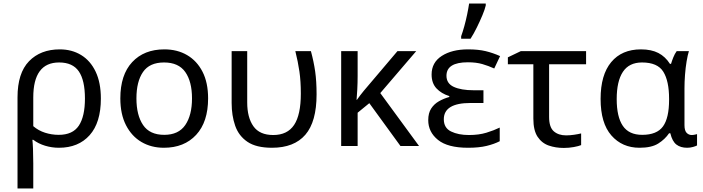

<svg xmlns="http://www.w3.org/2000/svg" viewBox="-20 -825 3974 1085"><path d="M550 -268Q550 -132 486.5 -61Q423 10 313 10Q273 10 235 -1.5Q197 -13 168 -35H163Q165 -19 166.5 17Q168 53 168 98V240H79V-275Q79 -412 144 -479Q209 -546 318 -546Q386 -546 438.5 -514Q491 -482 520.5 -420Q550 -358 550 -268ZM314 -472Q168 -472 168 -274V-112Q197 -87 234.5 -75Q272 -63 312 -63Q391 -63 425.5 -115Q460 -167 460 -268Q460 -371 425.5 -421.5Q391 -472 314 -472Z M1156 -269Q1156 -136 1088.5 -63Q1021 10 906 10Q835 10 779.5 -22.5Q724 -55 692 -117.5Q660 -180 660 -269Q660 -402 727 -474Q794 -546 909 -546Q982 -546 1037.5 -513.5Q1093 -481 1124.5 -419.5Q1156 -358 1156 -269ZM751 -269Q751 -174 788.5 -118.5Q826 -63 908 -63Q989 -63 1027 -118.5Q1065 -174 1065 -269Q1065 -364 1027 -418Q989 -472 907 -472Q825 -472 788 -418Q751 -364 751 -269Z M1517 10Q1428 10 1378.5 -23.5Q1329 -57 1309 -114.5Q1289 -172 1289 -243V-536H1377V-246Q1377 -161 1412 -111.5Q1447 -62 1524 -62Q1604 -62 1642 -119Q1680 -176 1680 -296Q1680 -366 1672 -421Q1664 -476 1649 -536H1737Q1753 -477 1761 -421.5Q1769 -366 1769 -292Q1769 -137 1705.5 -63.5Q1642 10 1517 10Z M2332 -536 2129 -299 2348 0H2243L2067 -242L2001 -188V0H1908V-536H2001V-397Q2001 -357 1999 -319Q1997 -281 1995 -261H1997Q2006 -274 2016.5 -287.5Q2027 -301 2036 -312L2226 -536Z M2712 -315V-243H2639Q2488 -243 2488 -151Q2488 -102 2529 -82Q2570 -62 2630 -62Q2686 -62 2728.5 -75Q2771 -88 2804 -104V-27Q2773 -11 2730 -0.5Q2687 10 2625 10Q2510 10 2455 -34.5Q2400 -79 2400 -146Q2400 -186 2416.5 -211.5Q2433 -237 2460 -252.5Q2487 -268 2519 -277V-282Q2474 -296 2446.5 -325.5Q2419 -355 2419 -404Q2419 -472 2476.5 -509Q2534 -546 2625 -546Q2683 -546 2724.5 -536Q2766 -526 2806 -508L2773 -438Q2740 -453 2705.5 -463Q2671 -473 2624 -473Q2503 -473 2503 -397Q2503 -353 2544.5 -334Q2586 -315 2656 -315ZM2586 -606V-620Q2595 -645 2604 -677.5Q2613 -710 2620 -744Q2627 -778 2631 -805H2725V-794Q2720 -772 2706 -738.5Q2692 -705 2674.5 -669.5Q2657 -634 2639 -606Z M3292 -536V-462H3083V-164Q3083 -106 3109.5 -83Q3136 -60 3179 -60Q3201 -60 3224.5 -63.5Q3248 -67 3264 -71V-5Q3250 1 3222.5 6Q3195 11 3166 11Q3120 11 3081 -2.5Q3042 -16 3018 -52Q2994 -88 2994 -155V-462H2850V-501L2923 -536Z M3594 10Q3496 10 3435 -59.5Q3374 -129 3374 -266Q3374 -402 3434 -474Q3494 -546 3602 -546Q3661 -546 3700.5 -525.5Q3740 -505 3766 -464H3772Q3777 -481 3785 -501Q3793 -521 3804 -536H3873Q3866 -514 3860 -478Q3854 -442 3851 -402Q3848 -362 3848 -326V-118Q3848 -87 3860 -74.5Q3872 -62 3889 -62Q3897 -62 3906 -64Q3915 -66 3919 -67V-3Q3912 1 3896 5.5Q3880 10 3863 10Q3826 10 3802.5 -8Q3779 -26 3768 -72H3761Q3738 -38 3700 -14Q3662 10 3594 10ZM3609 -63Q3692 -63 3726.5 -110.5Q3761 -158 3761 -261V-267Q3761 -367 3728.5 -419.5Q3696 -472 3608 -472Q3535 -472 3500 -419Q3465 -366 3465 -265Q3465 -165 3499.5 -114Q3534 -63 3609 -63Z"/></svg>

Font: Noto IKEA Simplified Chinese
Style: Regular
Weight: 400
Designer: Monotype Design Team
Foundry: Monotype Imaging Inc.
Version: Version 1.100